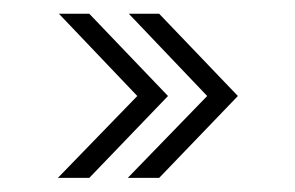

<svg xmlns="http://www.w3.org/2000/svg" viewBox="-20 -404 418 272"><path d="M161 -152 273.5 -268 162.5 -384.5H205.5L317 -268L205.5 -152ZM62 -152 174.5 -268 63.5 -384.5H106.5L218 -268L106.5 -152Z"/></svg>

Font: Imbue 10pt ExtraBold
Style: Regular
Weight: 800
Designer: Tyler Finck
Foundry: Etcetera Type Company
Version: Version 1.102; ttfautohint (v1.8.3)